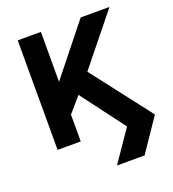

<svg xmlns="http://www.w3.org/2000/svg" viewBox="-160 -821 1039 1153"><g transform="rotate(-20 360.0 -245.0)"><path d="M388.5 210 525.5 10.5 316.5 -267.5 233.5 -171.5V0H85.5V-700H233.5V-381.5L488 -700H672L414 -380L707.5 0L565 210Z"/></g></svg>

Font: Geologica Roman SemiBold
Style: Regular
Weight: 600
Designer: Sindre Bremnes, Frode Helland
Foundry: Monokrom Skriftforlag AS
Version: Version 1.010;gftools[0.9.28]